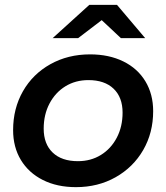

<svg xmlns="http://www.w3.org/2000/svg" viewBox="-20 -764 685 791"><path d="M34 -228Q34 -317 74.5 -388Q115 -459 187.5 -499.5Q260 -540 351 -540Q429 -540 488 -511Q547 -482 579 -429Q611 -376 611 -306Q611 -217 570 -146Q529 -75 456.5 -34Q384 7 293 7Q215 7 156.5 -22.5Q98 -52 66 -105Q34 -158 34 -228ZM485 -300Q485 -363 448 -398.5Q411 -434 344 -434Q291 -434 249.5 -408.5Q208 -383 184 -337.5Q160 -292 160 -234Q160 -171 197 -135.5Q234 -100 301 -100Q354 -100 395.5 -125.5Q437 -151 461 -196.5Q485 -242 485 -300ZM478 -607 399 -681 302 -607H197L348 -744H462L578 -607Z"/></svg>

Font: Montserrat Alternates SemiBold
Style: Italic
Weight: 600
Italic angle: -11.3°
Designer: Julieta Ulanovsky
Foundry: Julieta Ulanovsky
Version: Version 7.200